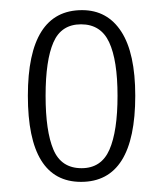

<svg xmlns="http://www.w3.org/2000/svg" viewBox="-20 -739 321 379"><path d="M140 -380Q35 -380 35 -550Q35 -719 142 -719Q192 -719 219.5 -676.5Q247 -634 247 -550Q247 -380 140 -380ZM141 -407Q180 -407 196 -443.5Q212 -480 212 -550Q212 -620 195.5 -655.5Q179 -691 140 -691Q101 -691 85.5 -655.5Q70 -620 70 -550Q70 -480 85.5 -443.5Q101 -407 141 -407Z"/></svg>

Font: Noto Serif ExtraCondensed ExtraLight
Style: Regular
Weight: 200
Width: 2
Designer: Monotype Design Team
Foundry: Monotype Imaging Inc.
Version: Version 2.015